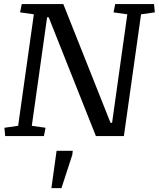

<svg xmlns="http://www.w3.org/2000/svg" viewBox="-20 -681 795 961"><path d="M556.6 -660.6H751L754.9 -619.1L686 -609.4L600.1 0H460L223.6 -594.7H215.8L139.2 -51.3L208 -41.5L199.7 0H5.9L2 -41.5L70.8 -51.3L149.4 -609.4L80.6 -619.1L88.9 -660.6H296.9L533.2 -66.4H541L617.2 -609.4L548.3 -619.1ZM263.2 73.7H344.2L341.8 94.2L287.6 260.7H237.3Z"/></svg>

Font: Noticia Text
Style: Italic
Weight: 400
Italic angle: -8°
Designer: JM Sole
Foundry: JM Sole
Version: Version 1.003